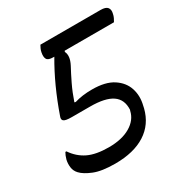

<svg xmlns="http://www.w3.org/2000/svg" viewBox="-166 -832 944 984"><g transform="rotate(-30 305.5 -340.0)"><path d="M208 -700H564Q594 -700 604.5 -687Q615 -674 609 -651Q607 -640 602 -629.5Q597 -619 592 -611H300L298 -605Q313 -575 289 -529Q270 -494 249 -450.5Q228 -407 211 -357L218 -355Q263 -369 322 -369Q401 -369 446 -339.5Q491 -310 506 -264Q521 -218 508 -166L505 -152Q484 -68 415 -24Q346 20 236 20Q157 20 111.5 1.5Q66 -17 46 -39Q30 -56 27 -78.5Q24 -101 29 -123Q35 -145 44 -160H50Q81 -114 127.5 -91.5Q174 -69 250 -69Q327 -69 376.5 -98Q426 -127 437 -176L439 -182Q442 -241 400.5 -269.5Q359 -298 270 -298H162Q124 -298 114.5 -306.5Q105 -315 112 -332Q166 -487 239 -611H233Q203 -611 195.5 -624.5Q188 -638 193 -663Q195 -674 199.5 -683.5Q204 -693 208 -700Z"/></g></svg>

Font: Recursive Mn Csl St
Style: Italic
Weight: 400
Italic angle: -15°
Monospace: yes
Version: Version 1.079;hotconv 1.0.112;makeotfexe 2.5.65598; ttfautoh